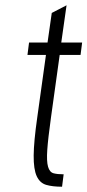

<svg xmlns="http://www.w3.org/2000/svg" viewBox="-20 -698 331 727"><path d="M90 -537 84 -490H154L121 -253Q108 -162 107.5 -109.5Q107 -57 119 -31Q131 -5 155 2Q179 9 215 9L221 -38Q197 -38 182.5 -42Q168 -46 162 -66.5Q156 -87 159 -130.5Q162 -174 173 -253L206 -490H285L291 -537H212L232 -678L176 -649L160 -537Z"/></svg>

Font: Secuela ExtLt
Style: Italic
Weight: 200
Italic angle: -8°
Designer: Fernando Haro
Foundry: deFharo
Version: Version 1.704